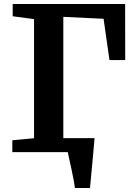

<svg xmlns="http://www.w3.org/2000/svg" viewBox="-20 -763 670 963"><path d="M232.3 -69.7H423.3V-47.2H232.3ZM355.7 180Q354 163.3 349.2 138.1Q344.4 112.9 338.5 85.8Q332.7 58.8 327.5 35.8Q322.3 12.7 319.9 0L295.4 -70.1H454.3Q452.9 -54.7 450.7 -29.3Q448.5 -3.9 445.8 26.3Q443.1 56.4 440.2 86.2Q437.3 115.9 435.1 140.8Q432.9 165.7 431.3 180ZM41.8 0V-59.4L150.7 -69.7V-667L43.7 -681.5V-743H607.6L608 -461.6H529.1L499.5 -668.8L297.6 -678.5V-69.7L443.1 -59.4V0Z"/></svg>

Font: Merriweather 7pt Light
Style: Regular
Weight: 300
Designer: Eben Sorkin
Foundry: Eben Sorkin
Version: Version 2.200;gftools[0.9.31]